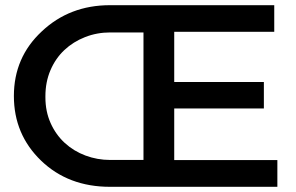

<svg xmlns="http://www.w3.org/2000/svg" viewBox="-20 -720 1141 740"><path d="M1049 0H404Q243 0 138.2 -101Q33.5 -202 33.5 -350Q33.5 -499 141 -599Q248 -700 404 -700H1037V-597.5H651.5V-404H997V-302H651.5V-103H1049ZM533 -103.5V-595H405Q353.5 -595 307.8 -577Q262 -559 228 -527Q194 -495 174.5 -449.5Q155 -404 155 -349V-345Q155 -290.5 175 -245.8Q195 -201 229.5 -169.2Q264 -137.5 309.5 -120.5Q355 -103.5 405 -103.5Z"/></svg>

Font: Argentum Novus Medium
Style: Regular
Weight: 500
Designer: Julieta Ulanovsky (font) & Cristiano Sobral (main changes)
Foundry: Julieta Ulanovsky (font) & Cristiano Sobral (main changes)
Version: Version 3.00;November 27, 2020;FontCreator 13.0.0.2655 64-bi